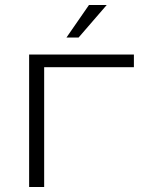

<svg xmlns="http://www.w3.org/2000/svg" viewBox="-20 -746 640 766"><path d="M514.2 -478H156.2V0H96.2V-528.3H514.2ZM335 -726.1H405.8L293.5 -596.2H245.1Z"/></svg>

Font: Roboto Mono Light
Style: Regular
Weight: 300
Designer: Google
Version: Version 2.000985; 2015; ttfautohint (v1.3)